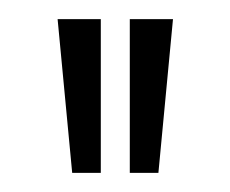

<svg xmlns="http://www.w3.org/2000/svg" viewBox="-20 -705 240 200"><path d="M55.2 -524.9 40 -685.1H85V-524.9ZM160.2 -685.1 145 -524.9H115.2V-685.1Z"/></svg>

Font: Rochester
Style: Regular
Weight: 400
Designer: Gillian Fisher
Foundry: Font Diner, Inc DBA Sideshow
Version: Version 1.005